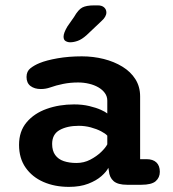

<svg xmlns="http://www.w3.org/2000/svg" viewBox="-20 -702 659 731"><path d="M464 1.5Q428.5 1.5 412.5 -12.5Q396.5 -26.5 394.5 -51.5L392.5 -63Q385.5 -48.5 366.2 -31.5Q347 -14.5 316 -2.5Q285 9.5 242.5 9.5Q188.5 9.5 145.5 -9.2Q102.5 -28 77.5 -63.8Q52.5 -99.5 52.5 -150.5Q52.5 -202 81.2 -236.2Q110 -270.5 157.8 -287.5Q205.5 -304.5 262 -304.5Q294 -304.5 320 -298.2Q346 -292 363.8 -284Q381.5 -276 388.5 -270V-319Q388.5 -335 379.2 -347.8Q370 -360.5 354.5 -369.5Q339 -378.5 319 -383.2Q299 -388 277.5 -388Q247.5 -388 220.2 -382.5Q193 -377 172.5 -369.5Q162.5 -366 153.5 -364.5Q144.5 -363 135.5 -363Q111.5 -363 96.2 -374.5Q81 -386 81 -409Q81 -430.5 96 -442.2Q111 -454 131 -462Q156.5 -472.5 199 -480Q241.5 -487.5 291.5 -487.5Q335 -487.5 374.8 -477.5Q414.5 -467.5 446 -448.2Q477.5 -429 495.5 -400.5Q513.5 -372 513.5 -335V-96H537.5Q562.5 -96 575.5 -83.5Q588.5 -71 588.5 -48Q588.5 -26 572.8 -12.2Q557 1.5 518 1.5ZM388.5 -185.5Q381.5 -193.5 364.8 -202.2Q348 -211 325.8 -217Q303.5 -223 280 -223Q236 -223 207.2 -207Q178.5 -191 178.5 -154Q178.5 -128 190.2 -111.8Q202 -95.5 223 -88.5Q244 -81.5 271 -81.5Q299.5 -81.5 323.5 -94Q347.5 -106.5 364.8 -123Q382 -139.5 388.5 -152.5ZM247 -541Q238 -541 230 -545.5Q222 -550 222 -562.5Q222 -576.5 236.5 -601L262 -637.5Q278 -665.5 293.5 -673.5Q309 -681.5 338 -681.5H352.5Q368 -681.5 376.5 -673.8Q385 -666 385 -654.5Q385 -638 365.5 -621L309.5 -568Q291.5 -552 276 -546.5Q260.5 -541 247 -541Z"/></svg>

Font: Sono ExtraLight Monospace SemiBold
Style: Regular
Weight: 600
Version: Version 2.112